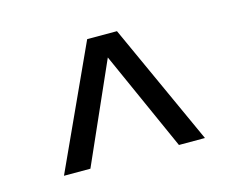

<svg xmlns="http://www.w3.org/2000/svg" viewBox="-55 -826 544 442"><g transform="rotate(-15 217.5 -605.0)"><path d="M49 -460 182 -750H253L385 -460H323L217 -697L112 -460Z"/></g></svg>

Font: Saira SemiCondensed
Style: Regular
Weight: 400
Width: 4
Designer: Hector Gatti with collaboration of the Omnibus-Type team
Foundry: Omnibus-Type
Version: Version 1.101